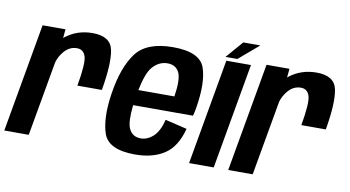

<svg xmlns="http://www.w3.org/2000/svg" viewBox="-90 -861 1886 1036"><g transform="rotate(10 852.5 -343.5)"><path d="M326 -307Q348 -431 336.8 -468.2Q325.5 -505.5 289 -505.5Q248.5 -505.5 219 -471Q195 -442.5 186 -410L113.5 0H-20.5L84.5 -595H210L205.5 -546.5Q208.5 -549 212 -552Q274.5 -600.5 358.5 -600.5Q456.5 -600.5 471.2 -528.5Q486 -456.5 460 -307Z M696.5 5Q550.5 5 522.2 -77Q494 -159 515 -296.5Q537.5 -443.5 596 -522.2Q654.5 -601 799 -601Q945.5 -601 973.8 -522Q1002 -443 978 -299.5Q974 -274.5 968.5 -255.5H640.5Q630.5 -166.5 645 -130.5Q663 -86 711.5 -86Q748.5 -86 780 -115.2Q811.5 -144.5 827 -208L946.5 -179.5Q920 -78 856.2 -36.5Q792.5 5 696.5 5ZM654 -340.5H851.5Q866 -434 849.5 -471Q831.5 -510 784.5 -510Q737 -510 702 -469Q673.5 -435.5 654 -340.5Z M992 0 1094 -579H1229L1127 0ZM1086 -598.5 1167 -692H1260.5L1151 -598.5Z M1553 -307Q1575 -431 1563.8 -468.2Q1552.5 -505.5 1516 -505.5Q1475.5 -505.5 1446 -471Q1422 -442.5 1413 -410L1340.5 0H1206.5L1311.5 -595H1437L1432.5 -546.5Q1435.5 -549 1439 -552Q1501.5 -600.5 1585.5 -600.5Q1683.5 -600.5 1698.2 -528.5Q1713 -456.5 1687 -307Z"/></g></svg>

Font: Anybody SemiBold
Style: Italic
Weight: 600
Italic angle: -10°
Designer: Tyler Finck
Foundry: Etcetera Type Company
Version: Version 1.010; ttfautohint (v1.8.3) -l 8 -r 50 -G 200 -x 14 